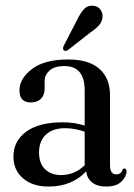

<svg xmlns="http://www.w3.org/2000/svg" viewBox="-20 -657 480 686"><path d="M28 -97.5Q28 -153 73.5 -186.5Q119 -220 204.5 -220Q227 -220 246.5 -216.8Q266 -213.5 282.5 -208.5V-334.5Q282.5 -421 210 -421Q174.5 -421 157 -405Q139.5 -389 139.5 -368V-340Q139.5 -317 126.2 -304Q113 -291 90 -291Q49.5 -291 49.5 -334Q49.5 -376 94 -410.2Q138.5 -444.5 224 -444.5Q297.5 -444.5 335.2 -411Q373 -377.5 373 -317.5V-66.5Q373 -34 395.5 -34Q412.5 -34 417.5 -50Q420 -55 424 -55Q432 -55 432 -44Q432 -26.5 414 -8.5Q396 9.5 359.5 9.5Q327.5 9.5 309 -5.2Q290.5 -20 288 -45Q237.5 9.5 153.5 9.5Q96 9.5 62 -20Q28 -49.5 28 -97.5ZM119.5 -112.5Q119.5 -73 141.2 -52.2Q163 -31.5 197.5 -31.5Q246.5 -31.5 282.5 -66.5V-186.5Q266.5 -192 249.2 -195.5Q232 -199 212.5 -199Q168 -199 143.8 -175.8Q119.5 -152.5 119.5 -112.5ZM255.5 -586Q267.5 -611 280.5 -624.8Q293.5 -638.5 313 -636.5Q330 -635 338.8 -622.8Q347.5 -610.5 346.5 -596.5Q345 -580 334 -567.2Q323 -554.5 305 -542.5L222.5 -478Q213 -472 207.5 -478Q202.5 -483 208 -494Z"/></svg>

Font: Fraunces 144pt S050
Style: Regular
Weight: 400
Version: Version 1.000; ttfautohint (v1.8.3)